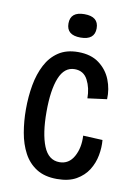

<svg xmlns="http://www.w3.org/2000/svg" viewBox="-82 -759 575 825"><g transform="rotate(10 205.0 -347.0)"><path d="M225 12Q171 12 135.5 -10.5Q100 -33 79.5 -71.5Q59 -110 50.5 -159Q42 -208 42 -260Q42 -316 51 -366Q60 -416 80.5 -455.5Q101 -495 135.5 -518Q170 -541 221 -541Q277 -541 312.5 -514.5Q348 -488 364 -447.5Q380 -407 378 -363L294 -352Q294 -397 276 -431.5Q258 -466 219 -466Q174 -466 152.5 -413Q131 -360 131 -265Q131 -170 153 -115.5Q175 -61 223 -61Q264 -61 285.5 -99.5Q307 -138 304 -191L389 -187Q392 -155 385.5 -120Q379 -85 360.5 -55.5Q342 -26 309 -7Q276 12 225 12ZM219 -604Q158 -604 158 -655Q158 -706 219 -706Q281 -706 281 -655Q281 -604 219 -604Z"/></g></svg>

Font: Bricolage Grotesque 10pt Condensed
Style: Regular
Weight: 400
Width: 3
Designer: Mathieu Triay
Foundry: Atelier Triay
Version: Version 1.000; ttfautohint (v1.8.4.7-5d5b);gftools[0.9.29]